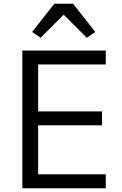

<svg xmlns="http://www.w3.org/2000/svg" viewBox="-20 -1002 651 1022"><path d="M269 -982H369L487 -832L442 -801L319 -924L196 -801L151 -832ZM543 -74V0H99V-733H543V-659H183V-409H523V-335H183V-74Z"/></svg>

Font: IBM Plex Sans JP
Style: Regular
Weight: 400
Designer: Mike Abbink; Paul van der Laan; Pieter van Rosmalen; Wujin Sim; Yejin Wi; Jinhee Kim; Boomi Park; Yona Kim; Kichan Ma
Foundry: Sandoll Inc.
Version: Version 1.000